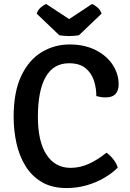

<svg xmlns="http://www.w3.org/2000/svg" viewBox="-20 -917 644 950"><path d="M456.5 -441.5Q457 -480 445 -517.5Q433 -555 403.5 -579.5Q374 -604 321.5 -604Q244.5 -604 206 -536.2Q167.5 -468.5 167.5 -338Q167.5 -216.5 210.2 -151.5Q253 -86.5 329 -86.5Q376.5 -86.5 420.5 -106.8Q464.5 -127 506.5 -161.5Q524.5 -149.5 541 -128.5Q557.5 -107.5 562.5 -87.5Q535 -60 495.8 -37Q456.5 -14 409 -0.2Q361.5 13.5 310 13.5Q237 13.5 186.8 -16.2Q136.5 -46 105.8 -96.2Q75 -146.5 61.2 -209.5Q47.5 -272.5 47.5 -338.5Q47.5 -463 85.5 -542.2Q123.5 -621.5 186.5 -659.2Q249.5 -697 324 -697Q398.5 -697 453.2 -669.2Q508 -641.5 537.5 -596.5Q567 -551.5 567 -499.5Q567 -469.5 551.8 -452.2Q536.5 -435 502.5 -435Q489.5 -435 479.2 -436.8Q469 -438.5 456.5 -441.5ZM435 -897Q447.5 -893 462.2 -880.2Q477 -867.5 482.5 -849.5L370.5 -742.5Q361 -741 348 -739.8Q335 -738.5 322 -738.5Q309 -738.5 296.2 -739.8Q283.5 -741 273.5 -742.5L161.5 -849.5Q167 -867.5 181.8 -880.2Q196.5 -893 209 -897L322 -822.5Z"/></svg>

Font: Signika Negative Light Medium
Style: Regular
Weight: 500
Version: Version 2.001